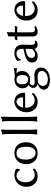

<svg xmlns="http://www.w3.org/2000/svg" viewBox="1344 -2082 985 3714"><g transform="rotate(-90 1837.0 -225.5)"><path d="M293.9 -399.9Q240.7 -399.9 204.3 -351.1Q168 -302.2 168 -224.1Q168 -146 208.7 -96.4Q249.5 -46.9 306.2 -46.9Q370.1 -46.9 413.1 -81.1H417L437 -61Q383.8 9.8 284.2 9.8Q190.9 9.8 135.5 -51.3Q80.1 -112.3 80.1 -211.9Q80.1 -262.7 99.1 -306.6Q118.2 -350.6 148.9 -379.2Q179.7 -407.7 218 -423.8Q256.3 -439.9 295.9 -439.9Q370.1 -439.9 425.8 -410.2L428.2 -407.2Q428.2 -365.7 417 -332L403.8 -331.1Q384.8 -364.3 355.2 -382.1Q325.7 -399.9 293.9 -399.9Z M518.1 -205.1Q518.1 -311.5 576.9 -375.7Q635.7 -439.9 733.9 -439.9Q833.5 -439.9 887.7 -378.9Q941.9 -317.9 941.9 -213.9Q941.9 -114.3 884.8 -52.2Q827.6 9.8 730 9.8Q632.8 9.8 575.4 -51.3Q518.1 -112.3 518.1 -205.1ZM727.1 -399.9Q693.4 -399.9 668.7 -384.8Q644 -369.6 630.9 -343.3Q617.7 -316.9 611.8 -287.1Q606 -257.3 606 -222.2Q606 -196.8 609.4 -172.4Q612.8 -147.9 622.3 -121.3Q631.8 -94.7 646.2 -75Q660.6 -55.2 684.6 -42.5Q708.5 -29.8 738.8 -29.8Q788.6 -29.8 821.3 -76.9Q854 -124 854 -195.8Q854 -234.9 851.1 -263.9Q848.1 -293 839.8 -319.6Q831.5 -346.2 817.6 -363Q803.7 -379.9 781 -389.9Q758.3 -399.9 727.1 -399.9Z M1102.1 -201.2V-481Q1102.1 -621.1 1094.7 -674.8L1096.7 -678.2Q1114.7 -679.7 1129.9 -683.1Q1145 -686.5 1152.3 -689Q1159.7 -691.4 1176.8 -698.2Q1186 -698.2 1186 -688Q1182.1 -625 1182.1 -499V-200.2Q1182.1 -57.1 1189.9 0L1188 2.9Q1169.4 0 1141.1 0Q1111.8 0 1093.8 2.9L1091.8 0Q1102.1 -71.3 1102.1 -201.2Z M1352.1 -201.2V-481Q1352.1 -621.1 1344.7 -674.8L1346.7 -678.2Q1364.7 -679.7 1379.9 -683.1Q1395 -686.5 1402.3 -689Q1409.7 -691.4 1426.8 -698.2Q1436 -698.2 1436 -688Q1432.1 -625 1432.1 -499V-200.2Q1432.1 -57.1 1439.9 0L1438 2.9Q1419.4 0 1391.1 0Q1361.8 0 1343.8 2.9L1341.8 0Q1352.1 -71.3 1352.1 -201.2Z M1612.8 -272.9H1796.9Q1811 -272.9 1811 -287.1Q1811 -339.4 1784.4 -369.6Q1757.8 -399.9 1727.1 -399.9Q1718.8 -399.9 1707.8 -397Q1696.8 -394 1681.9 -385Q1667 -376 1653.8 -362.8Q1640.6 -349.6 1629.2 -325.9Q1617.7 -302.2 1612.8 -272.9ZM1879.9 -104 1897.9 -79.1Q1868.2 -38.6 1823.2 -14.4Q1778.3 9.8 1724.1 9.8Q1674.3 9.8 1635.3 -7.3Q1596.2 -24.4 1571.8 -54.7Q1547.4 -85 1534.7 -124Q1522 -163.1 1522 -209Q1522 -261.7 1540.5 -306.6Q1559.1 -351.6 1588.9 -379.9Q1618.7 -408.2 1654.8 -424.1Q1690.9 -439.9 1727.1 -439.9Q1773.9 -439.9 1809.1 -422.4Q1844.2 -404.8 1863.3 -376Q1882.3 -347.2 1891.1 -315.4Q1899.9 -283.7 1899.9 -250Q1899.9 -232.9 1881.8 -232.9H1609.9Q1609.9 -161.6 1631.8 -121.1Q1649.9 -88.4 1680.4 -67.6Q1710.9 -46.9 1752 -46.9Q1788.6 -46.9 1823.2 -63.7Q1857.9 -80.6 1879.9 -104Z M2030.8 104Q2030.8 153.8 2064 180.4Q2097.2 207 2154.8 207Q2228.5 207 2274.7 173.1Q2320.8 139.2 2320.8 91.8Q2320.8 66.9 2310.3 49.3Q2299.8 31.7 2282.5 23.4Q2265.1 15.1 2248.8 12Q2232.4 8.8 2214.8 8.8Q2190.9 8.8 2151.9 12Q2112.8 15.1 2100.1 15.1Q2071.3 29.3 2051 54.4Q2030.8 79.6 2030.8 104ZM2153.8 -439.9Q2185.5 -439.9 2215.8 -430.2Q2258.3 -432.6 2307.9 -440.2Q2357.4 -447.8 2374 -449.2L2377 -445.8Q2374 -432.6 2374 -419.9Q2374 -407.2 2377 -394L2374 -391.1Q2274.9 -400.4 2270 -400.9Q2319.8 -368.2 2319.8 -289.1Q2319.8 -223.1 2275.4 -179.7Q2231 -136.2 2150.9 -136.2Q2111.3 -136.2 2086.9 -146Q2043 -123.5 2043 -87.9Q2043 -65.9 2061.3 -56.4Q2079.6 -46.9 2105 -46.9Q2110.8 -46.9 2157.5 -50.5Q2204.1 -54.2 2231 -54.2Q2305.7 -54.2 2346.2 -20.5Q2386.7 13.2 2386.7 78.1Q2386.7 126.5 2354.5 165.5Q2322.3 204.6 2269 225.8Q2215.8 247.1 2152.8 247.1Q2065.4 247.1 2012.2 216.6Q1959 186 1959 124Q1959 102.1 1970.7 81.8Q1982.4 61.5 2000.7 46.9Q2019 32.2 2035.9 22.7Q2052.7 13.2 2068.8 6.8Q2030.8 0.5 2011.7 -23.2Q1992.7 -46.9 1992.7 -78.1Q1992.7 -125.5 2049.8 -165Q1984.9 -205.1 1984.9 -287.1Q1984.9 -322.8 2000 -352.5Q2015.1 -382.3 2039.8 -400.9Q2064.5 -419.4 2094 -429.7Q2123.5 -439.9 2153.8 -439.9ZM2150.9 -399.9Q2107.9 -399.9 2085.4 -371.1Q2063 -342.3 2063 -292Q2063 -234.4 2085 -205.1Q2106.9 -175.8 2158.7 -175.8Q2204.1 -175.8 2222.9 -203.9Q2241.7 -231.9 2241.7 -284.2Q2241.7 -399.9 2150.9 -399.9Z M2749.5 -225.1 2664.6 -205.1Q2616.2 -193.8 2594.5 -166.7Q2572.8 -139.6 2572.8 -105Q2572.8 -77.1 2589.8 -58.6Q2606.9 -40 2639.6 -40Q2679.2 -40 2732.4 -80.1Q2746.6 -90.8 2746.6 -106ZM2749.5 -47.9H2745.6Q2705.1 -13.7 2676.8 -2Q2648.4 9.8 2603.5 9.8Q2550.8 9.8 2517.6 -17.6Q2484.4 -44.9 2484.4 -98.1Q2484.4 -150.4 2523.9 -186Q2563.5 -221.7 2632.3 -237.8L2743.7 -264.2Q2750.5 -266.6 2750.5 -275.9Q2750.5 -308.1 2744.1 -331.8Q2737.8 -355.5 2728.8 -368.4Q2719.7 -381.3 2706.3 -388.7Q2692.9 -396 2682.4 -397.9Q2671.9 -399.9 2658.7 -399.9Q2633.8 -399.9 2612.8 -391.6Q2591.8 -383.3 2578.1 -370.1Q2564.5 -356.9 2555.9 -343.8Q2547.4 -330.6 2542.5 -316.9L2529.3 -317.9Q2518.6 -336.9 2514.6 -381.8Q2535.2 -404.3 2574.2 -422.1Q2613.3 -439.9 2664.6 -439.9Q2689.5 -439.9 2711.2 -436Q2732.9 -432.1 2755.4 -421.1Q2777.8 -410.2 2793.7 -392.6Q2809.6 -375 2819.6 -345.5Q2829.6 -315.9 2829.6 -276.9Q2829.6 -273.4 2827.6 -208Q2825.7 -142.6 2825.7 -126Q2825.7 -108.9 2826.7 -97.9Q2827.6 -86.9 2831.8 -71.8Q2835.9 -56.6 2846.2 -48.8Q2856.4 -41 2872.6 -41Q2886.2 -41 2900.4 -45.9L2907.7 -21Q2877.9 9.8 2827.6 9.8Q2798.8 9.8 2778.3 -4.9Q2757.8 -19.5 2749.5 -47.9Z M2988.3 -430.2Q2988.3 -460.4 2989.5 -500Q2990.7 -539.6 2990.7 -557.1L2992.7 -560.1Q3007.3 -562 3018.6 -566.2Q3029.8 -570.3 3042.2 -576.7Q3054.7 -583 3062.5 -585.9Q3071.3 -585.9 3071.3 -576.2Q3068.4 -518.1 3068.4 -430.2H3114.3Q3148.4 -430.2 3184.6 -432.1L3189.5 -424.8Q3180.7 -401.9 3177.2 -383.8Q3144.5 -386.2 3105.5 -386.2H3068.4V-126Q3068.4 -81.5 3080.1 -61.3Q3091.8 -41 3120.6 -41Q3140.1 -41 3176.3 -51.8L3188.5 -26.9Q3157.2 -6.8 3130.6 1.5Q3104 9.8 3072.3 9.8Q3035.6 9.8 3012 -14.9Q2988.3 -39.6 2988.3 -85.9V-386.2Q2959.5 -386.2 2916.5 -383.8L2911.6 -391.1Q2927.7 -416 2934.6 -432.1Q2946.8 -430.2 2988.3 -430.2Z M3386.2 -272.9H3570.3Q3584.5 -272.9 3584.5 -287.1Q3584.5 -339.4 3557.9 -369.6Q3531.2 -399.9 3500.5 -399.9Q3492.2 -399.9 3481.2 -397Q3470.2 -394 3455.3 -385Q3440.4 -376 3427.2 -362.8Q3414.1 -349.6 3402.6 -325.9Q3391.1 -302.2 3386.2 -272.9ZM3653.3 -104 3671.4 -79.1Q3641.6 -38.6 3596.7 -14.4Q3551.8 9.8 3497.6 9.8Q3447.8 9.8 3408.7 -7.3Q3369.6 -24.4 3345.2 -54.7Q3320.8 -85 3308.1 -124Q3295.4 -163.1 3295.4 -209Q3295.4 -261.7 3314 -306.6Q3332.5 -351.6 3362.3 -379.9Q3392.1 -408.2 3428.2 -424.1Q3464.4 -439.9 3500.5 -439.9Q3547.4 -439.9 3582.5 -422.4Q3617.7 -404.8 3636.7 -376Q3655.8 -347.2 3664.6 -315.4Q3673.3 -283.7 3673.3 -250Q3673.3 -232.9 3655.3 -232.9H3383.3Q3383.3 -161.6 3405.3 -121.1Q3423.3 -88.4 3453.9 -67.6Q3484.4 -46.9 3525.4 -46.9Q3562 -46.9 3596.7 -63.7Q3631.3 -80.6 3653.3 -104Z"/></g></svg>

Font: Linear Smooth
Style: Regular
Weight: 400
Designer: Philipp H. Poll, Flanker
Foundry: Philipp H. Poll, reworked by Flanker
Version: Version 1.061 | FøM Fix